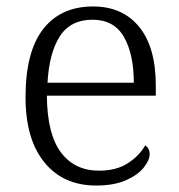

<svg xmlns="http://www.w3.org/2000/svg" viewBox="-20 -564 554 594"><path d="M277 10Q176 10 117.5 -61.5Q59 -133 59 -263Q59 -404 113.5 -474Q168 -544 268 -544Q359 -544 410.5 -481Q462 -418 462 -299V-268H125Q126 -149 168.5 -92.5Q211 -36 286 -36Q340 -36 375.5 -59Q411 -82 429 -114Q435 -111 439 -104Q443 -97 443 -87Q443 -69 425 -46Q407 -23 370 -6.5Q333 10 277 10ZM394 -308Q394 -396 363.5 -449.5Q333 -503 266 -503Q198 -503 165 -451.5Q132 -400 127 -308Z"/></svg>

Font: Noto Serif Kannada Light
Style: Regular
Weight: 300
Version: Version 2.003